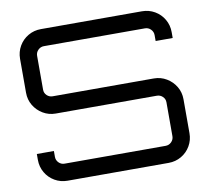

<svg xmlns="http://www.w3.org/2000/svg" viewBox="-79 -809 981 898"><g transform="rotate(-10 411.0 -360.0)"><path d="M171 0Q138 0 110.5 -16Q83 -32 67 -59.5Q51 -87 51 -120V-148H132V-120Q132 -104 143.5 -92.5Q155 -81 171 -81H651Q667 -81 678.5 -92.5Q690 -104 690 -120V-281Q690 -297 678.5 -308Q667 -319 651 -319H171Q138 -319 110.5 -335.5Q83 -352 67 -379Q51 -406 51 -439V-600Q51 -633 67 -660.5Q83 -688 110.5 -704Q138 -720 171 -720H651Q684 -720 711.5 -704Q739 -688 755 -660.5Q771 -633 771 -600V-572H690V-600Q690 -616 678.5 -627.5Q667 -639 651 -639H171Q155 -639 143.5 -627.5Q132 -616 132 -600V-439Q132 -423 143.5 -412Q155 -401 171 -401H651Q684 -401 711.5 -384.5Q739 -368 755 -341Q771 -314 771 -281V-120Q771 -87 755 -59.5Q739 -32 711.5 -16Q684 0 651 0Z"/></g></svg>

Font: Orbitron
Style: Regular
Weight: 400
Designer: Matt McInerney
Foundry: The League of Moveable Type
Version: Version 2.001